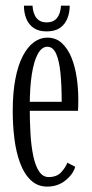

<svg xmlns="http://www.w3.org/2000/svg" viewBox="-20 -664 332 694"><path d="M151 10.5Q116 10.5 91.8 -12.2Q67.5 -35 53 -73.8Q38.5 -112.5 32.2 -161.5Q26 -210.5 26 -263Q26 -328.5 35.5 -378.2Q45 -428 62.2 -461.2Q79.5 -494.5 102.2 -511.2Q125 -528 151 -528Q182 -528 203.2 -508.5Q224.5 -489 237.8 -457Q251 -425 257 -385.2Q263 -345.5 263 -305Q263 -294.5 262.8 -284Q262.5 -273.5 262 -263.5H80.5V-296H203Q203 -355.5 198.5 -400.2Q194 -445 182.8 -470Q171.5 -495 151 -495Q131.5 -495 117.2 -470Q103 -445 95.2 -396.8Q87.5 -348.5 87.5 -278Q87.5 -226 90.2 -180.2Q93 -134.5 100.5 -99.2Q108 -64 121.5 -44Q135 -24 156 -24Q185.5 -24 201.5 -41.8Q217.5 -59.5 223.5 -76L252 -61Q243.5 -33 215.8 -11.2Q188 10.5 151 10.5ZM148.5 -550.5Q119.5 -550.5 101.2 -563.2Q83 -576 74.8 -597.2Q66.5 -618.5 66.5 -643.5H97.5Q99.5 -613.5 112.5 -598.2Q125.5 -583 148.5 -583Q172.5 -583 185.5 -598.2Q198.5 -613.5 200.5 -643.5H232Q232 -618.5 223.5 -597.2Q215 -576 196.8 -563.2Q178.5 -550.5 148.5 -550.5Z"/></svg>

Font: Imbue Thin 10pt Light
Style: Regular
Weight: 300
Version: Version 1.102